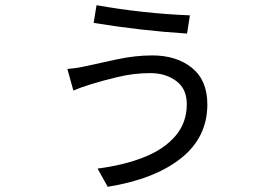

<svg xmlns="http://www.w3.org/2000/svg" viewBox="-20 -657 1040 738"><path d="M698 -257Q698 -316 657 -346Q616 -376 558 -376Q495 -376 432.5 -361Q370 -346 329 -333Q290 -321 262 -309L239 -392Q277 -395 311 -403Q357 -413 428 -428.5Q499 -444 565 -444Q659 -444 718 -396Q777 -348 777 -256Q777 -129 675.5 -48.5Q574 32 394 61L355 -9Q456 -22 533 -52.5Q610 -83 654 -134Q698 -185 698 -257ZM351 -637Q532 -605 710 -598L699 -528Q523 -539 340 -569Z"/></svg>

Font: Gothic Nguyen
Style: Regular
Weight: 400
Designer: MORI Takayuki
Version: Version 1.220;July 21, 2023;FontCreator 14.0.0.2814 64-bit